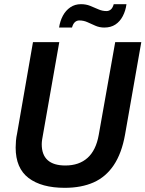

<svg xmlns="http://www.w3.org/2000/svg" viewBox="-20 -888 697 920"><path d="M290 12Q179 12 117 -35Q55 -82 55 -181Q55 -196 56.5 -213.5Q58 -231 62 -249L138 -686H264L186 -243Q184 -233 182 -220Q180 -207 180 -197Q180 -146 208.5 -120.5Q237 -95 293 -95Q359 -95 399.5 -131.5Q440 -168 453 -241L532 -686H657L579 -242Q563 -153 525 -96.5Q487 -40 428.5 -14Q370 12 290 12ZM263 -756Q268 -788 281.5 -813Q295 -838 317 -853Q339 -868 368 -868Q392 -868 412 -860Q432 -852 451 -843.5Q470 -835 490 -835Q502 -835 511 -842.5Q520 -850 525 -868H586Q582 -837 568.5 -811Q555 -785 533 -770.5Q511 -756 480 -756Q457 -756 437.5 -764.5Q418 -773 399.5 -781.5Q381 -790 360 -790Q348 -790 339 -782Q330 -774 325 -756Z"/></svg>

Font: Archivo SemiCondensed SemiBold
Style: Italic
Weight: 600
Width: 4
Italic angle: -10°
Designer: Hector Gatti
Foundry: Omnibus-Type
Version: Version 2.001